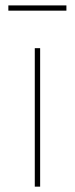

<svg xmlns="http://www.w3.org/2000/svg" viewBox="-20 -697 280 717"><path d="M129.9 0H109.9V-517.1H129.9ZM228 -657.2H11.2V-676.8H228Z"/></svg>

Font: Montserrat-Hairline
Style: Regular
Weight: 250
Designer: Julieta Ulanovsky
Foundry: Julieta Ulanovsky
Version: Version 1.000;PS 002.000;hotconv 1.0.70;makeotf.lib2.5.58329